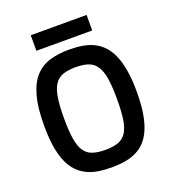

<svg xmlns="http://www.w3.org/2000/svg" viewBox="-155 -981 995 1112"><g transform="rotate(-20 342.0 -425.0)"><path d="M342.8 15.1Q297.9 15.1 259.3 8.8Q220.7 2.4 189 -13.4Q157.2 -29.3 132.6 -55.7Q107.9 -82 90.8 -122.3Q73.7 -162.6 64.9 -217.8Q56.2 -272.9 56.2 -346.2Q56.2 -456.1 75.7 -526.9Q95.2 -597.7 132.3 -638.4Q169.4 -679.2 222.7 -695.1Q275.9 -710.9 342.8 -710.9Q387.2 -710.9 425.8 -704.1Q464.4 -697.3 496.1 -681.2Q527.8 -665 552.2 -637.9Q576.7 -610.8 593.5 -570.3Q610.4 -529.8 619.1 -474.4Q627.9 -418.9 627.9 -346.2Q627.9 -273.4 619.1 -218.3Q610.4 -163.1 593.5 -122.8Q576.7 -82.5 552.2 -55.9Q527.8 -29.3 496.1 -13.7Q464.4 2 425.8 8.5Q387.2 15.1 342.8 15.1ZM342.8 -92.8Q390.6 -92.8 422.1 -104Q453.6 -115.2 472.2 -143.8Q490.7 -172.4 498.3 -221.4Q505.9 -270.5 505.9 -346.2Q505.9 -422.4 498.3 -471.7Q490.7 -521 472.2 -550Q453.6 -579.1 422.1 -590.6Q390.6 -602.1 342.8 -602.1Q294.9 -602.1 263.2 -590.6Q231.4 -579.1 212.9 -550Q194.3 -521 186.8 -471.7Q179.2 -422.4 179.2 -346.2Q179.2 -270.5 186.8 -221.4Q194.3 -172.4 212.9 -143.8Q231.4 -115.2 263.2 -104Q294.9 -92.8 342.8 -92.8ZM162.6 -864.7H506.8V-769H162.6Z"/></g></svg>

Font: Doppio One
Style: Regular
Weight: 400
Designer: Szymon Celej
Foundry: Szymon Celej
Version: Version 1.002